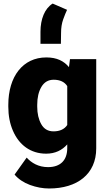

<svg xmlns="http://www.w3.org/2000/svg" viewBox="-20 -865 616 1093"><path d="M27.3 -257.8C27.3 -206.5 36.1 -161.1 53.7 -120.6C88.4 -40 154.3 9.8 242.7 9.8C293.9 9.8 333.5 -9.8 362.8 -43V-21.5C362.8 46.9 324.2 86.4 253.4 86.4C198.7 86.4 158.7 62 131.8 32.2L63 128.9C85 154.8 114.3 174.3 150.9 188C187.5 201.2 223.6 208 259.3 208C419.9 208 527.8 126 527.8 -20.5V-528.3H378.4L372.6 -482.9C343.8 -517.6 303.7 -538.1 243.7 -538.1C109.9 -538.1 27.3 -429.2 27.3 -268.1ZM191.9 -268.1C191.9 -309.1 199.7 -343.3 215.8 -370.6C231.9 -397.5 254.9 -411.1 285.6 -411.1C321.3 -411.1 347.2 -398.9 362.8 -375V-153.3C346.7 -129.4 320.3 -117.2 284.7 -117.2C253.4 -117.2 230 -130.9 214.8 -158.2C199.7 -185.1 191.9 -218.3 191.9 -257.8ZM326.7 -615.7 327.6 -677.7C327.6 -706.1 331.5 -731.9 339.8 -754.9C348.1 -777.8 355.5 -795.9 361.8 -809.1L279.8 -844.7C234.4 -816.9 210.4 -755.9 210.4 -684.1V-615.7Z"/></svg>

Font: Vazirmatn Black
Style: Regular
Weight: 900
Designer: Saber Rastikerdar
Foundry: Saber Rastikerdar
Version: Version 33.003